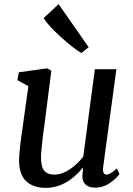

<svg xmlns="http://www.w3.org/2000/svg" viewBox="-20 -897 641 927"><path d="M188 -247Q178 -165 178 -137Q178 -90 194 -72Q210 -54 243 -54Q279 -54 317 -79.5Q355 -105 382 -141L438 -563H542L478 -90L477 -79Q477 -67 481.5 -60.5Q486 -54 493 -54Q513 -54 544 -84L557 -57Q545 -38 512 -14.5Q479 9 439 9Q408 9 392 -7Q376 -23 378 -52Q378 -50 381 -86L380 -87Q300 10 200 10Q143 10 108 -20.5Q73 -51 72 -121Q72 -168 91 -295L117 -481L64 -510L71 -548L207 -567L228 -556L194 -291ZM191 -810 263 -877 408 -669 373 -641Q336 -662 273 -719Q210 -776 191 -810Z"/></svg>

Font: Koeln Type Serif
Style: Italic
Weight: 400
Italic angle: -8°
Designer: Eben Sorkin
Foundry: Eben Sorkin
Version: Version 2.002